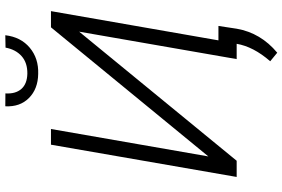

<svg xmlns="http://www.w3.org/2000/svg" viewBox="-193 -733 1081 735"><g transform="rotate(-90 347.5 -365.5)"><path d="M37.6 0ZM610.4 -710.9H672.4L548.3 0H488.8L593.8 -603L99.6 0H37.6L161.1 -710.9H221.2L116.2 -108.4ZM580.1 -885.7Q573.2 -826.2 532.2 -792Q491.2 -757.8 432.1 -759.8Q374.5 -760.7 339.8 -795.2Q305.2 -829.6 308.1 -885.7L357.4 -885.3Q355 -846.7 374.3 -824.5Q393.6 -802.2 433.1 -801.3Q474.6 -800.8 500 -823.2Q525.4 -845.7 532.7 -884.8ZM513.2 155.3 480.5 128.4Q536.6 64 547.4 -0.5L559.1 -69.8H615.7L605 0.5Q588.9 92.3 513.2 155.3Z"/></g></svg>

Font: Roboto Light
Style: Italic
Weight: 300
Italic angle: -12°
Designer: Google
Version: Version 2.134; 2016; ttfautohint (v1.6)